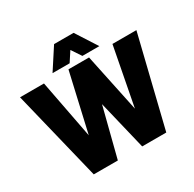

<svg xmlns="http://www.w3.org/2000/svg" viewBox="-182 -1045 1246 1236"><g transform="rotate(-30 441.5 -427.0)"><path d="M270 -234 369 -667H522L613 -234L696 -667H874L711 0H532L444 -365L351 0H172L9 -667H187ZM268 -697 370 -854H515L616 -697H490L442 -769L395 -697Z"/></g></svg>

Font: Epunda Sans ExtraBold
Style: Regular
Weight: 800
Designer: Simon Atzbach
Foundry: typofactur
Version: Version 2.204; ttfautohint (v1.8.4.7-5d5b)